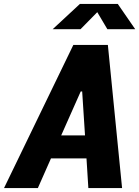

<svg xmlns="http://www.w3.org/2000/svg" viewBox="-64 -959 709 979"><path d="M558.5 0 486 -730H310L-43.5 0H129L196 -151.5H377L386.5 0ZM204.5 -810H346.5L432 -897L483.5 -810H625.5L536.5 -939H343.5ZM248 -268.5 347.5 -492.5H355L369.5 -268.5Z"/></svg>

Font: Monaspace Neon ExtraBold
Style: Italic
Weight: 800
Italic angle: -11°
Designer: Riley Cran & the Lettermatic Team
Foundry: Lettermatic
Version: Version 1.200 (Monaspace Neon)